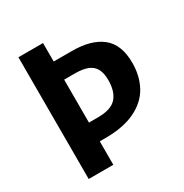

<svg xmlns="http://www.w3.org/2000/svg" viewBox="-168 -863 957 997"><g transform="rotate(-30 310.0 -365.0)"><path d="M79.2 0V-730H226.8V0ZM424.3 -393.9Q424.3 -436.3 410.5 -461.8Q396.6 -487.3 367.3 -499Q338.1 -510.6 291.2 -510.6H167.2V-619.3H336.1Q451.3 -619.3 514.2 -569.4Q577.2 -519.4 577.2 -409.8Q577.2 -330.8 544.1 -270.3Q511.1 -209.8 440.3 -175.2Q369.6 -140.7 261.5 -140.7H175V-253.1H281.2Q359.8 -253.1 392.1 -289.3Q424.3 -325.5 424.3 -393.9Z"/></g></svg>

Font: Monaspace Neon Var ExtraLight
Style: Regular
Weight: 200
Designer: Riley Cran and the Lettermatic Team
Version: Version 1.200 (Monaspace Neon Var)